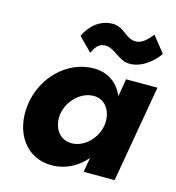

<svg xmlns="http://www.w3.org/2000/svg" viewBox="-105 -781 808 880"><g transform="rotate(15 299.0 -341.0)"><path d="M194 -598 257 -535C266 -553 279 -583 313 -585C359 -587 391 -534 440 -533C499 -530 555 -578 580 -616L520 -691C499 -665 475 -640 446 -639C396 -638 378 -690 323 -690C261 -690 215 -646 194 -598ZM42 -230C25 -98 97 10 219 9C284 9 340 -21 381 -69L369 0H516L596 -460H447L433 -376C409 -432 363 -470 292 -470C169 -470 60 -367 42 -230ZM197 -230C208 -294 265 -350 328 -348C384 -346 415 -291 406 -230C396 -165 338 -111 280 -112C219 -113 188 -169 197 -230Z"/></g></svg>

Font: Jost*
Style: Bold Italic
Weight: 700
Italic angle: -10°
Version: Version 3.7